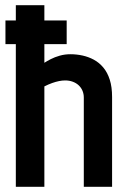

<svg xmlns="http://www.w3.org/2000/svg" viewBox="-20 -720 484 740"><path d="M237 -550V-641H1V-550ZM151 -478V-700H41V0H151V-387Q167 -395 181 -400Q195 -405 207.5 -407.5Q220 -410 231 -410Q247 -410 260.5 -405Q274 -400 283.5 -391Q293 -382 298 -370Q303 -358 303 -344V0H412V-346Q412 -385 403 -413Q394 -441 378 -460Q362 -479 341.5 -490Q321 -501 298 -506Q275 -511 251 -511Q230 -511 210.5 -505.5Q191 -500 175.5 -492Q160 -484 151 -478Z"/></svg>

Font: Advent Pro
Style: Bold
Weight: 700
Designer: VivaRado, Andreas Kalpakidis
Foundry: VivaRado, Andreas Kalpakidis
Version: Version 3.000